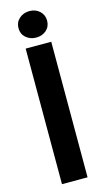

<svg xmlns="http://www.w3.org/2000/svg" viewBox="-143 -999 567 1044"><g transform="rotate(-15 140.0 -477.5)"><path d="M212 0H68V-763H212ZM59 -880Q59 -913 82.5 -934Q106 -955 140 -955Q174 -955 197 -934Q220 -913 220 -880Q220 -847 197 -826.5Q174 -806 140 -806Q106 -806 82.5 -826.5Q59 -847 59 -880Z"/></g></svg>

Font: Open Sauce One
Style: Bold
Weight: 700
Designer: Alfredo Marco Pradil
Foundry: Creative Sauce Fz LLC
Version: Version 1.477